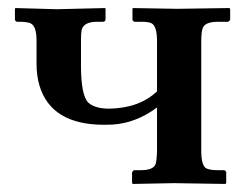

<svg xmlns="http://www.w3.org/2000/svg" viewBox="-20 -456 621 477"><path d="M370.1 -354Q370.1 -391.6 356 -398.4Q346.7 -402.3 330.1 -401.9H314Q309.6 -403.8 309.1 -407.2V-434.1L310.1 -436L419.9 -434.1L549.8 -436L551.8 -434.1V-407.2Q549.8 -402.8 545.9 -401.9H521Q489.3 -401.9 483.4 -385.7Q480 -375 480 -354V-81.1Q480 -44.4 492.7 -37.6Q502.4 -33.2 521 -33.2H537.1Q541.5 -31.7 542 -27.8V-1L540 1Q539.1 1 412.1 -1L310.1 1L308.1 -1V-26.9Q309.6 -31.7 313 -33.2H330.1Q361.3 -33.2 366.7 -48.8Q369.6 -59.1 370.1 -81.1V-189Q318.4 -150.4 259.8 -146.5Q249.5 -146 238.8 -146Q107.4 -146 78.1 -243.2Q70.8 -268.1 70.8 -296.9V-355Q70.8 -392.1 55.2 -398.4Q45.9 -401.9 29.8 -401.9H22Q17.6 -403.8 17.1 -407.2V-434.1L18.1 -436L121.1 -433.1L241.2 -436L242.2 -434.1V-408.2Q242.2 -402.3 235.8 -401.9H221.2Q188.5 -401.9 183.1 -382.3Q181.2 -373.5 181.2 -359.9V-293Q181.2 -218.8 199.7 -200.7Q215.8 -186.5 250 -186Q325.7 -187 370.1 -229Z"/></svg>

Font: Linux Libertine O
Style: Bold
Weight: 700
Designer: Philipp H. Poll
Foundry: Philipp H. Poll
Version: Version 5.0.0